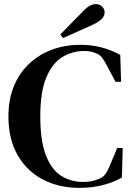

<svg xmlns="http://www.w3.org/2000/svg" viewBox="-20 -897 643 934"><path d="M365 17Q268 17 190 -23Q112 -63 66.5 -141Q21 -219 21 -331Q21 -415 48.5 -480Q76 -545 124.5 -589.5Q173 -634 236 -656.5Q299 -679 370 -679Q425 -679 473 -666.5Q521 -654 565 -630L569 -499H542L500 -578Q490 -598 478.5 -614Q467 -630 449 -637Q424 -649 390 -649Q331 -649 282.5 -619Q234 -589 205 -519.5Q176 -450 176 -330Q176 -211 203.5 -141Q231 -71 278 -41.5Q325 -12 384 -12Q411 -12 428 -16Q445 -20 462 -27Q482 -35 493 -50.5Q504 -66 512 -86L550 -177H577L573 -33Q530 -9 478 4Q426 17 365 17ZM273 -729Q299 -755 325 -782Q351 -809 376 -834Q400 -860 415.5 -868.5Q431 -877 446 -877Q465 -877 477 -865Q489 -853 489 -836Q489 -820 475.5 -805.5Q462 -791 430 -776Q393 -760 358.5 -744Q324 -728 287 -712Z"/></svg>

Font: DM Serif Text
Style: Regular
Weight: 400
Designer: Colophon Foundry, Frank Grießhammer
Foundry: Colophon Foundry
Version: Version 5.200; ttfautohint (v1.8.3)